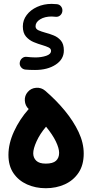

<svg xmlns="http://www.w3.org/2000/svg" viewBox="-20 -933 489 1010"><path d="M24.4 -118.2Q24.4 -177.7 53.5 -241.2Q82.5 -304.7 130.9 -359.4Q112.3 -377 110.6 -403.3Q108.9 -429.7 126 -449.2Q143.1 -469.2 170.2 -471.2Q197.3 -473.1 217.3 -456.1Q274.9 -406.7 320.8 -351.1Q366.7 -295.4 393.6 -238.3Q420.4 -181.2 420.4 -125.5Q420.4 -64.9 393.3 -24.4Q366.2 16.1 321 36.6Q275.9 57.1 220.7 57.1Q167 57.1 122.3 37.1Q77.6 17.1 51 -21.7Q24.4 -60.5 24.4 -118.2ZM154.8 -126.5Q154.8 -103 170.7 -87.6Q186.5 -72.3 220.7 -72.3Q258.3 -72.3 274.7 -87.4Q291 -102.5 291 -128.9Q291 -153.3 273.7 -189.2Q256.3 -225.1 222.2 -266.6Q189.9 -228.5 172.4 -189.7Q154.8 -150.9 154.8 -126.5ZM308.1 -874.5Q306.6 -860.8 296.6 -852.1Q286.6 -843.3 272.5 -844.7Q262.2 -846.2 252 -846.2Q215.3 -846.2 191.2 -831.3Q167 -816.4 167 -794.9Q167 -780.8 181.9 -773.9Q196.8 -767.1 218.3 -761.2Q239.3 -755.9 262 -746.8Q284.7 -737.8 300.3 -719.5Q315.9 -701.2 315.9 -667.5Q315.9 -621.1 272.9 -593Q230 -564.9 164.6 -564.9Q149.4 -564.9 136.7 -565.4Q124 -565.9 113.3 -566.9Q99.6 -568.4 90.8 -579.3Q82 -590.3 84 -604Q85.9 -618.2 96.7 -627Q107.4 -635.7 121.6 -633.8Q131.8 -632.8 143.1 -631.8Q154.3 -630.9 166 -630.9Q197.3 -630.9 222.9 -639.4Q248.5 -647.9 248.5 -666Q248.5 -677.2 235.4 -683.6Q222.2 -689.9 202.1 -695.8Q181.2 -701.7 157.5 -711.4Q133.8 -721.2 116.9 -740.5Q100.1 -759.8 100.1 -793.9Q100.1 -827.1 120.4 -854Q140.6 -880.9 175.3 -896.7Q210 -912.6 252 -912.6Q263.2 -912.6 278.3 -911.1Q292.5 -910.2 301 -899.4Q309.6 -888.7 308.1 -874.5Z"/></svg>

Font: Mikhak-DS1-FD Bold
Style: Bold
Weight: 700
Designer: Amin Abedi
Version: Version 3.2